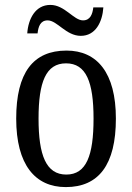

<svg xmlns="http://www.w3.org/2000/svg" viewBox="-20 -752 538 782"><path d="M309 -606C369 -606 397 -662 401 -722H360C357 -695 348 -669 318 -669C280 -669 244 -732 185 -732C124 -732 95 -675 91 -616H133C136 -643 144 -669 174 -669C213 -669 249 -606 309 -606ZM248 10C382 10 452 -81 452 -269C452 -456 375 -546 251 -546C115 -546 46 -456 46 -269C46 -81 123 10 248 10ZM250 -41C168 -41 137 -119 137 -269C137 -418 167 -494 249 -494C331 -494 361 -418 361 -269C361 -119 332 -41 250 -41Z"/></svg>

Font: Noto Serif Tamil Condensed
Style: Italic
Weight: 400
Width: 3
Italic angle: -12°
Designer: Indian Type Foundry, Tom Grace, and the Monotype Design Team
Foundry: Monotype Imaging Inc.
Version: Version 2.003